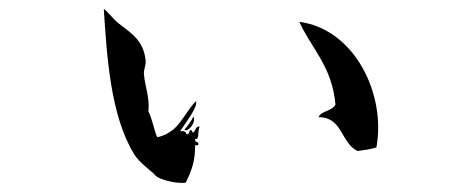

<svg xmlns="http://www.w3.org/2000/svg" viewBox="-20 -464 1040 431"><path d="M825 -133C847 -254 775 -399 652 -415C677 -358 726 -315 733 -229C725 -214 702 -216 695 -201C750 -201 745 -142 783 -125C798 -127 812 -129 825 -133ZM414 -202C411 -195 400 -179 394 -173C401 -165 422 -191 414 -202ZM428 -180C417 -181 419 -165 412 -167C412 -167 411 -173 407 -172C404 -170 407 -164 399 -162C397 -173 384 -169 384 -169C396 -188 425 -224 420 -237C401 -218 390 -192 370 -174C360 -166 348 -159 333 -156C325 -174 322 -197 313 -214C317 -245 304 -274 303 -300C303 -309 308 -319 307 -327C303 -373 275 -389 247 -411C235 -420 220 -440 213 -444C220 -336 228 -205 281 -118C294 -97 323 -78 328 -71C338 -59 382 -51 397 -54C412 -85 418 -104 418 -138H425C428 -148 416 -143 418 -152C428 -149 423 -167 428 -180Z"/></svg>

Font: Yuji Syuku Std R
Style: Regular
Weight: 400
Designer: Kataoka Yuji
Foundry: Kinuta Font Factory
Version: Version 3.000;hotconv 1.0.111;makeotfexe 2.5.65597